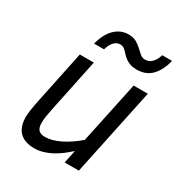

<svg xmlns="http://www.w3.org/2000/svg" viewBox="-175 -841 907 973"><g transform="rotate(30 278.5 -354.5)"><path d="M212.9 -512.2 149.9 -210Q144 -182.1 140.1 -159.4Q136.2 -136.7 136.2 -116.2Q136.2 -86.9 148.4 -74.5Q160.6 -62 187 -62Q226.1 -62 273.2 -85.2Q320.3 -108.4 369.1 -149.9L445.8 -512.2H528.8L420.9 0H337.9L354 -76.2Q332 -56.2 309.6 -39.3Q287.1 -22.5 263.7 -10.5Q240.2 1.5 216.6 8.3Q192.9 15.1 168.9 15.1Q136.2 15.1 114 6.3Q91.8 -2.4 77.9 -18.3Q64 -34.2 57.9 -55.7Q51.8 -77.1 51.8 -102.1Q51.8 -120.1 56.2 -147.5Q60.5 -174.8 67.9 -210L130.9 -512.2ZM166 -596.2Q182.6 -660.2 216.6 -692.1Q250.5 -724.1 294.9 -724.1Q323.2 -724.1 341.6 -713.4Q359.9 -702.6 373.8 -689.5Q387.7 -676.3 400.4 -665.5Q413.1 -654.8 430.2 -654.8Q454.1 -654.8 470.7 -672.9Q487.3 -690.9 494.1 -717.8H552.2Q537.1 -657.2 504.4 -623.5Q471.7 -589.8 418.9 -589.8Q396.5 -589.8 381.1 -595Q365.7 -600.1 354.2 -607.9Q342.8 -615.7 334.7 -624.5Q326.7 -633.3 319.1 -641.1Q311.5 -648.9 303.2 -654.1Q294.9 -659.2 284.2 -659.2Q263.7 -659.2 248 -642.8Q232.4 -626.5 224.1 -596.2Z"/></g></svg>

Font: Lorenzo Sans
Style: Italic
Weight: 400
Italic angle: -12°
Foundry: Intel Corporation
Version: Version 1.00; ttfautohint (v1.5)